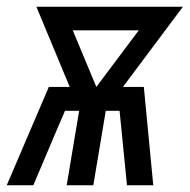

<svg xmlns="http://www.w3.org/2000/svg" viewBox="-44 -550 564 570"><path d="M-24 0 101 -292H163L64 -530H499L321 -292H383L411 0H333L311 -221H270L233 0H154L191 -221H149L124 -163L55 0ZM242 -292 368 -460H172Z"/></svg>

Font: Iosevka Curly Oblique
Style: Regular
Weight: 400
Italic angle: -9°
Monospace: yes
Designer: Belleve Invis
Foundry: Belleve Invis
Version: Version 11.1.0; ttfautohint (v1.8.3)